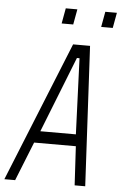

<svg xmlns="http://www.w3.org/2000/svg" viewBox="-81 -918 605 958"><g transform="rotate(5 221.5 -439.0)"><path d="M314 -255 299 -635H286L136 -255H314ZM110 -196 32 -1H-22L261 -701H346L383 -1H330L319 -196H110ZM393 -800 407 -877H465L451 -800ZM195 -800 209 -877H267L253 -800Z"/></g></svg>

Font: Marvel
Style: Italic
Weight: 400
Italic angle: -12°
Designer: Carolina Trebol
Foundry: Carolina Trebol
Version: Version 1.001